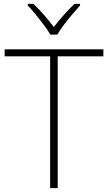

<svg xmlns="http://www.w3.org/2000/svg" viewBox="-20 -968 555 988"><path d="M277 0H238V-678H4V-714H512V-678H277ZM239 -790Q227 -811 206.5 -838.5Q186 -866 164 -893Q142 -920 123 -940V-948H152Q180 -922 207.5 -890Q235 -858 257 -829Q279 -858 307.5 -890Q336 -922 363 -948H392V-940Q374 -920 351 -893Q328 -866 307.5 -838.5Q287 -811 275 -790Z"/></svg>

Font: Noto Sans Hebrew ExtraLight
Style: Regular
Weight: 250
Designer: Monotype Design Team
Foundry: Monotype Imaging Inc.
Version: Version 2.003